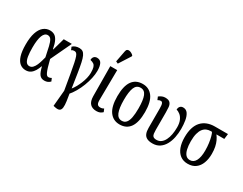

<svg xmlns="http://www.w3.org/2000/svg" viewBox="-105 -1435 2884 2282"><g transform="rotate(30 1337.0 -294.0)"><path d="M197 10Q152 10 118 -17Q84 -44 65 -102.5Q46 -161 46 -257Q46 -354 67 -418Q88 -482 126.5 -514Q165 -546 215 -546Q249 -546 275.5 -531.5Q302 -517 322 -478.5Q342 -440 355 -369H360L407 -536H518L384 -252Q400 -188 412 -149Q424 -110 434 -89.5Q444 -69 453.5 -61.5Q463 -54 473 -54Q481 -54 492 -57Q503 -60 514 -67L531 -27Q515 -11 496 -2.5Q477 6 451 6Q429 6 412.5 -1.5Q396 -9 384 -24.5Q372 -40 362.5 -65Q353 -90 344 -126H340Q328 -90 309.5 -59Q291 -28 264 -9Q237 10 197 10ZM211 -54Q238 -54 257.5 -74.5Q277 -95 290 -125.5Q303 -156 311.5 -187Q320 -218 326 -240Q309 -325 296 -379Q283 -433 266 -458.5Q249 -484 219 -484Q198 -484 182 -470Q166 -456 155.5 -429Q145 -402 139.5 -361Q134 -320 134 -266Q134 -195 141.5 -148Q149 -101 166 -77.5Q183 -54 211 -54Z M720 215 698 210 719 -23 785 -40Q797 32 804.5 84.5Q812 137 808 169.5Q804 202 783.5 213.5Q763 225 720 215ZM719 0Q697 -130 682 -216.5Q667 -303 656 -355.5Q645 -408 635 -434.5Q625 -461 614 -470Q603 -479 587 -479Q577 -479 567.5 -476.5Q558 -474 548 -466L531 -506Q549 -523 571.5 -531Q594 -539 622 -539Q650 -539 669 -526.5Q688 -514 702 -484.5Q716 -455 727.5 -402Q739 -349 751.5 -269Q764 -189 781 -76Q798 -96 816.5 -128.5Q835 -161 851 -199Q867 -237 876.5 -276.5Q886 -316 886 -350Q886 -400 878 -425.5Q870 -451 852.5 -463Q835 -475 805 -482Q805 -511 820.5 -527.5Q836 -544 862 -544Q905 -544 923.5 -509Q942 -474 942 -409Q942 -363 930 -308Q918 -253 896.5 -197Q875 -141 845.5 -90Q816 -39 781 0Z M1168 10Q1112 10 1081 -22Q1050 -54 1049 -125L1046 -536H1141L1136 -119Q1136 -92 1142 -77Q1148 -62 1159 -56Q1170 -50 1185 -50Q1201 -50 1212 -53Q1223 -56 1235 -63L1252 -23Q1235 -6 1215.5 2Q1196 10 1168 10ZM1108 -606 1078 -620 1108 -776Q1112 -796 1123.5 -803Q1135 -810 1150 -808Q1165 -806 1181 -797.5Q1197 -789 1209 -776V-764Z M1486 10Q1398 10 1347.5 -59Q1297 -128 1297 -269Q1297 -409 1345.5 -477.5Q1394 -546 1489 -546Q1576 -546 1626.5 -477.5Q1677 -409 1677 -269Q1677 -128 1628.5 -59Q1580 10 1486 10ZM1488 -41Q1525 -41 1547 -67Q1569 -93 1578.5 -143.5Q1588 -194 1588 -269Q1588 -382 1565.5 -438Q1543 -494 1488 -494Q1432 -494 1409 -438Q1386 -382 1386 -269Q1386 -157 1409.5 -99Q1433 -41 1488 -41Z M1937 10Q1890 10 1861 -5Q1832 -20 1819.5 -50.5Q1807 -81 1807 -127V-393Q1807 -441 1799 -460Q1791 -479 1774 -479Q1765 -479 1755.5 -476.5Q1746 -474 1733 -466L1716 -506Q1738 -523 1758.5 -531Q1779 -539 1801 -539Q1849 -539 1868 -517Q1887 -495 1890 -460.5Q1893 -426 1893 -388V-151Q1893 -122 1896 -99Q1899 -76 1913 -63.5Q1927 -51 1958 -51Q1994 -51 2020 -70.5Q2046 -90 2063.5 -124.5Q2081 -159 2089.5 -204.5Q2098 -250 2098 -303Q2098 -359 2081.5 -396.5Q2065 -434 2039.5 -455Q2014 -476 1987 -482Q1987 -511 2002.5 -527.5Q2018 -544 2043 -544Q2085 -544 2108 -510.5Q2131 -477 2140 -424Q2149 -371 2149 -310Q2149 -250 2137.5 -193Q2126 -136 2100.5 -90Q2075 -44 2034.5 -17Q1994 10 1937 10Z M2420 10Q2360 10 2318 -21.5Q2276 -53 2254.5 -110.5Q2233 -168 2233 -246Q2233 -320 2250 -374.5Q2267 -429 2299.5 -464.5Q2332 -500 2378 -518Q2424 -536 2481 -536H2661L2652 -464H2544Q2565 -437 2580.5 -404Q2596 -371 2604.5 -329.5Q2613 -288 2613 -235Q2613 -165 2592 -109.5Q2571 -54 2528.5 -22Q2486 10 2420 10ZM2422 -41Q2472 -41 2498.5 -90Q2525 -139 2525 -230Q2525 -283 2518.5 -330Q2512 -377 2502.5 -412.5Q2493 -448 2483 -464H2465Q2436 -464 2410 -453Q2384 -442 2364 -416.5Q2344 -391 2332.5 -348Q2321 -305 2321 -242Q2321 -181 2331.5 -135.5Q2342 -90 2364 -65.5Q2386 -41 2422 -41Z"/></g></svg>

Font: Noto Serif ExtraCondensed
Style: Regular
Weight: 400
Width: 2
Designer: Monotype Design Team
Foundry: Monotype Imaging Inc.
Version: Version 2.013